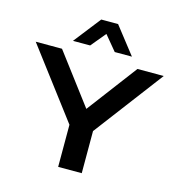

<svg xmlns="http://www.w3.org/2000/svg" viewBox="-125 -990 1030 1101"><g transform="rotate(15 390.0 -440.0)"><path d="M10 -660H166L390 -363L614 -660H770L460 -250V0H320V-250ZM215 -720 340 -880H440L565 -720H463L390 -808L317 -720Z"/></g></svg>

Font: Xolonium
Style: Regular
Weight: 400
Designer: Severin Meyer
Version: Version 4.2